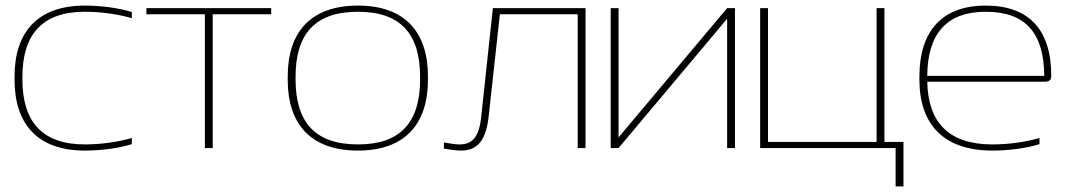

<svg xmlns="http://www.w3.org/2000/svg" viewBox="-20 -529 3808 686"><path d="M32 -256V-244C32 -85 115 9 283 9C340 9 403 1 451 -14V-36C396 -20 335 -13 283 -13C131 -13 60 -94 60 -246V-254C60 -406 131 -487 283 -487C335 -487 396 -480 451 -464V-486C403 -501 340 -509 283 -509C115 -509 32 -415 32 -256Z M712 0H740V-478H949V-500H503V-478H712Z M1008 -256V-244C1008 -85 1091 9 1259 9C1426 9 1509 -85 1509 -244V-256C1509 -415 1426 -509 1259 -509C1091 -509 1008 -415 1008 -256ZM1036 -246V-254C1036 -406 1104 -487 1259 -487C1413 -487 1481 -406 1481 -254V-246C1481 -94 1413 -13 1259 -13C1104 -13 1036 -94 1036 -246Z M1726 -113 1766 -478H2044V0H2072V-500H1741L1699 -109C1691 -36 1665 -13 1622 -13C1608 -13 1587 -16 1566 -20V2C1584 5 1610 9 1627 9C1690 9 1717 -33 1726 -113Z M2162 0H2190L2578 -462V0H2606V-500H2578L2190 -38V-500H2162Z M2696 -500V0H3180V137H3208V-22H3140V-500H3112V-22H2724V-500Z M3736 -259C3736 -422 3657 -509 3502 -509C3343 -509 3265 -415 3265 -256V-244C3265 -85 3351 9 3526 9C3583 9 3646 1 3694 -14V-36C3639 -20 3578 -13 3526 -13C3370 -13 3296 -91 3293 -237H3711C3732 -237 3736 -245 3736 -259ZM3293 -258C3294 -407 3361 -487 3502 -487C3647 -487 3710 -408 3711 -258Z"/></svg>

Font: LT Wave Thin
Style: Regular
Weight: 100
Designer: Daniel Lyons
Version: Version 2.5 (Glyphs App)